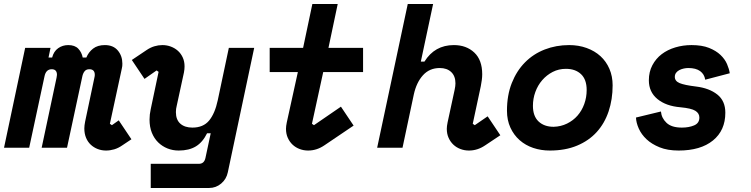

<svg xmlns="http://www.w3.org/2000/svg" viewBox="-38 -734 3730 954"><path d="M431 -348Q433 -356 433 -362Q433 -390 406 -390Q390 -390 382 -379.5Q374 -369 371 -354L295 0H169L243 -348Q245 -358 245 -362Q245 -390 219 -390Q190 -390 183 -354L107 0H-18L87 -496H213L203 -448H221Q229 -479 251 -494.5Q273 -510 301 -510Q334 -510 351 -492Q368 -474 373 -448H391Q402 -475 424.5 -492.5Q447 -510 483 -510Q525 -510 547.5 -483Q570 -456 570 -418Q570 -411 569.5 -405.5Q569 -400 567 -392L508 -119L518 -112L552 -136L615 -42L570 -12Q550 2 529.5 8Q509 14 489 14Q467 14 447.5 6.5Q428 -1 413 -15Q398 -29 389.5 -49.5Q381 -70 381 -96Q381 -110 385 -130Z M840 -208Q838 -201 837 -193Q836 -185 836 -177Q836 -139 858 -119.5Q880 -100 918 -100Q972 -100 1001 -135Q1030 -170 1044 -236L1099 -496H1225L1094 122Q1087 156 1061 178Q1035 200 1001 200H711V80H950Q977 80 983 50L1009 -72H991Q969 -27 935 -6.5Q901 14 850 14Q820 14 794 3.5Q768 -7 748 -26.5Q728 -46 716.5 -74.5Q705 -103 705 -140Q705 -165 711 -192L750 -377L740 -384L680 -342L617 -436L690 -485Q709 -498 729 -504Q749 -510 769 -510Q791 -510 811 -502.5Q831 -495 846 -481.5Q861 -468 870 -448.5Q879 -429 879 -404Q879 -390 876 -374Z M1442 -376H1302V-496H1468L1514 -714H1640L1594 -496H1766V-376H1568L1512 -119L1522 -112L1656 -204L1719 -110L1574 -12Q1536 14 1493 14Q1471 14 1451 6.5Q1431 -1 1416 -15Q1401 -29 1392 -49Q1383 -69 1383 -94Q1383 -102 1384 -108.5Q1385 -115 1387 -126Z M2221 -288Q2223 -299 2224 -305.5Q2225 -312 2225 -320Q2225 -356 2204 -376Q2183 -396 2147 -396Q2096 -396 2063.5 -360Q2031 -324 2018 -264L1962 0H1836L1988 -714H2114L2053 -428H2071Q2122 -510 2217 -510Q2279 -510 2318.5 -473Q2358 -436 2358 -365Q2358 -351 2356 -336.5Q2354 -322 2351 -306L2311 -119L2321 -112L2385 -156L2448 -62L2373 -12Q2335 14 2292 14Q2270 14 2250 6.5Q2230 -1 2215 -15Q2200 -29 2191 -49Q2182 -69 2182 -94Q2182 -107 2186 -126Z M3006 -310Q3006 -240 2986 -180.5Q2966 -121 2927 -78Q2888 -35 2829.5 -10.5Q2771 14 2694 14Q2650 14 2611.5 1Q2573 -12 2544 -37.5Q2515 -63 2498 -100Q2481 -137 2481 -184Q2481 -261 2505 -321.5Q2529 -382 2570.5 -424Q2612 -466 2668.5 -488Q2725 -510 2790 -510Q2837 -510 2877 -495.5Q2917 -481 2945.5 -455Q2974 -429 2990 -392Q3006 -355 3006 -310ZM2713 -104Q2749 -105 2779.5 -120Q2810 -135 2831.5 -159.5Q2853 -184 2865 -217Q2877 -250 2877 -287Q2877 -339 2849 -365.5Q2821 -392 2774 -392Q2738 -392 2708 -376.5Q2678 -361 2656 -335.5Q2634 -310 2622 -277Q2610 -244 2610 -208Q2610 -157 2638 -130.5Q2666 -104 2713 -104Z M3382 -396Q3371 -396 3359.5 -393.5Q3348 -391 3338 -386Q3328 -381 3321.5 -372.5Q3315 -364 3315 -352Q3315 -331 3339 -321Q3363 -311 3421 -304Q3486 -296 3526 -264.5Q3566 -233 3566 -174Q3566 -86 3504.5 -36Q3443 14 3334 14Q3279 14 3239.5 -2Q3200 -18 3174.5 -42Q3149 -66 3136 -95Q3123 -124 3122 -150L3246 -180Q3249 -147 3274 -123.5Q3299 -100 3350 -100Q3385 -100 3411 -111Q3437 -122 3437 -150Q3437 -171 3417 -183.5Q3397 -196 3343 -201Q3271 -207 3228.5 -242Q3186 -277 3186 -335Q3186 -377 3203.5 -410Q3221 -443 3250 -465Q3279 -487 3317.5 -498.5Q3356 -510 3398 -510Q3450 -510 3485 -496Q3520 -482 3542 -461Q3564 -440 3574.5 -415.5Q3585 -391 3588 -370L3466 -338Q3462 -365 3441 -380.5Q3420 -396 3382 -396Z"/></svg>

Font: Space Mono
Style: Bold Italic
Weight: 700
Italic angle: -12°
Monospace: yes
Designer: Colophon Foundry / Benjamin Critton
Foundry: Colophon Foundry
Version: Version 1.000;PS 1.000;hotconv 1.0.81;makeotf.lib2.5.63406